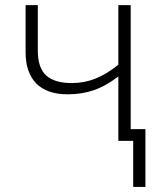

<svg xmlns="http://www.w3.org/2000/svg" viewBox="-20 -551 620 751"><path d="M80.1 -347.2V-530.8H127.9V-353Q127.9 -285.6 160.6 -255.9Q193.4 -226.1 261.2 -226.1Q309.1 -226.1 352.5 -243.2Q396 -260.3 442.9 -297.9V-530.8H491.2V-45.9H548.8V180.2H501V0H442.9V-252Q394 -214.4 346.9 -198.2Q299.8 -182.1 245.1 -182.1Q163.6 -182.1 121.8 -224.6Q80.1 -267.1 80.1 -347.2Z"/></svg>

Font: Open Sans Light
Style: Regular
Weight: 300
Foundry: Ascender Corporation
Version: Version 1.10